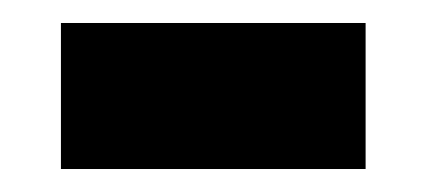

<svg xmlns="http://www.w3.org/2000/svg" viewBox="-20 -381 370 167"><path d="M33 -234V-361H298V-234Z"/></svg>

Font: Literata ExtraBold
Style: Regular
Weight: 800
Designer: Latin by Veronika Burian and Jose Scaglione. Greek by Irene Vlachou. Cyrillic by Vera Evstafieva.
Foundry: TypeTogether
Version: Version 3.103;gftools[0.9.29]